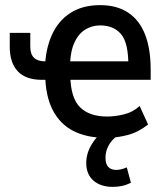

<svg xmlns="http://www.w3.org/2000/svg" viewBox="-20 -528 645 748"><path d="M392 9Q319 9 266.5 -17.5Q214 -44 185.5 -99Q157 -154 156 -239L177 -217H143Q81 -217 49.5 -250Q18 -283 18 -346V-400H98V-346Q98 -317 112.5 -303Q127 -289 156 -289H179L155 -262Q157 -335 181.5 -390.5Q206 -446 253.5 -477Q301 -508 370 -508Q435 -508 479 -479Q523 -450 545 -394Q567 -338 567 -257V-217H236L254 -230Q256 -145 292.5 -109.5Q329 -74 398 -74Q428 -74 463 -82.5Q498 -91 524 -115L557 -43Q519 -13 477.5 -2Q436 9 392 9ZM370 -429Q337 -429 310 -411.5Q283 -394 267.5 -356.5Q252 -319 253 -258L236 -289H494L480 -269Q481 -360 452 -394.5Q423 -429 370 -429ZM419 200Q372 200 344 175.5Q316 151 316 107Q316 67 340 30Q364 -7 404 -34L439 0Q424 10 413 24Q402 38 396.5 54Q391 70 391 87Q391 111 402 122.5Q413 134 433 134Q441 134 452 131.5Q463 129 474 124L490 184Q472 193 455 196.5Q438 200 419 200Z"/></svg>

Font: Nunito Sans 7pt Condensed SemiBold
Style: Regular
Weight: 600
Width: 3
Designer: Vernon Adams
Foundry: Vernon Adams
Version: Version 3.101;gftools[0.9.27]